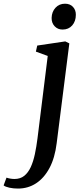

<svg xmlns="http://www.w3.org/2000/svg" viewBox="-142 -788 452 1062"><path d="M171.5 4Q161.5 85.5 131.8 141.2Q102 197 57.5 226Q13 255 -43 255Q-68 255 -90 250.2Q-112 245.5 -122 237.5L-106 194.5Q-98.5 197.5 -85.8 199.8Q-73 202 -62 202Q-30 202 -8.2 184.8Q13.5 167.5 27.8 136.8Q42 106 50.8 65Q59.5 24 65.5 -23.5L122 -478.5L56.5 -502.5L64 -536L219 -559L241.5 -548ZM204 -624.5Q177.5 -624.5 160.2 -642.8Q143 -661 143.5 -689Q144.5 -723 165 -745.2Q185.5 -767.5 217.5 -767.5Q245.5 -767.5 261.8 -749.8Q278 -732 277.5 -706Q277.5 -670.5 257.5 -647.5Q237.5 -624.5 204 -624.5Z"/></svg>

Font: Merriweather 36pt Medium
Style: Italic
Weight: 500
Italic angle: -7.8°
Version: Version 2.101